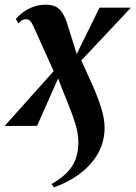

<svg xmlns="http://www.w3.org/2000/svg" viewBox="-56 -535 577 816"><path d="M88.5 -418Q80 -437.5 72.8 -445.5Q65.5 -453.5 54.5 -453.5Q44.5 -453.5 37 -448.5Q29.5 -443.5 22.5 -435.5L11 -454.5Q23.5 -469 42 -482.8Q60.5 -496.5 85 -505.8Q109.5 -515 139.5 -515Q164 -515 180.8 -506.8Q197.5 -498.5 210 -478.8Q222.5 -459 232.5 -425.5L270 -305.5L367 -502.5H500.5L289.5 -278Q314 -225 336.8 -174Q359.5 -123 374 -76.8Q388.5 -30.5 388.5 7.5Q388.5 64 363.2 112Q338 160 290 198Q242 236 173.5 261.5L163 247Q219.5 216 248.2 174.5Q277 133 277 68.5Q277 30.5 263 -13.2Q249 -57 229.2 -104.8Q209.5 -152.5 191 -201.5L101.5 0L-36.5 0.5L172 -232.5Z"/></svg>

Font: Merriweather 144pt
Style: Bold Italic
Weight: 700
Italic angle: -7.8°
Version: Version 2.101